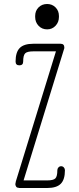

<svg xmlns="http://www.w3.org/2000/svg" viewBox="-20 -941 396 961"><path d="M275 -861V-856Q275 -830 258 -812Q241 -794 216 -794Q190 -794 173 -812Q156 -830 156 -856V-861Q156 -887 173 -904Q190 -921 216 -921Q241 -921 258 -904Q275 -887 275 -861ZM305 -89Q305 -42 284 -21Q263 0 216 0H76Q75 0 74 -1H72Q67 -1 62 -5Q57 -13 57 -17V-19Q57 -24 59 -30V-32L260 -684H147Q116 -684 106 -674Q96 -664 96 -633Q96 -614 77 -614Q58 -614 58 -633Q58 -680 79 -701Q100 -722 147 -722H283Q302 -722 302 -703Q302 -698 301 -697L98 -38H216Q247 -38 257 -48Q267 -58 267 -89Q267 -97 272.5 -103Q278 -109 286 -109Q294 -109 299.5 -103Q305 -97 305 -89Z"/></svg>

Font: Aaram
Style: Regular
Weight: 400
Designer: Tharique Azeez
Foundry: Tharique Azeez
Version: Version 1.7